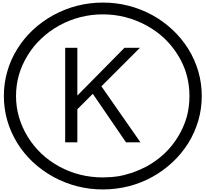

<svg xmlns="http://www.w3.org/2000/svg" viewBox="-20 -1097 1585 1480"><path d="M576.2 -254.9V0H482.4V-728.5H576.2V-360.4L939.5 -728.5H1058.6L761.7 -431.6L1062.5 0H951.2L695.3 -374ZM103.5 -357.4Q103.5 -189.5 194.3 -42Q284.2 103.5 436.5 186.5Q590.8 270.5 772.5 270.5Q834 270.5 890.6 261.7Q935.5 254.9 1002 233.4Q1054.7 214.8 1109.4 186.5Q1263.7 101.6 1351.6 -42Q1394.5 -111.3 1418.9 -193.4Q1440.4 -270.5 1440.4 -357.4Q1440.4 -529.3 1351.6 -671.9Q1261.7 -817.4 1109.4 -900.4Q951.2 -986.3 772.5 -986.3Q594.7 -986.3 436.5 -900.4Q359.4 -857.4 299.8 -800.8Q239.3 -745.1 194.3 -671.9Q103.5 -526.4 103.5 -357.4ZM9.8 -357.4Q9.8 -455.1 36.1 -545.9Q61.5 -636.7 113.3 -719.7Q213.9 -881.8 391.6 -980.5Q570.3 -1077.1 773.4 -1077.1Q975.6 -1077.1 1154.3 -980.5Q1328.1 -883.8 1431.6 -719.7Q1535.2 -550.8 1535.2 -357.4Q1535.2 -258.8 1508.8 -168Q1480.5 -72.3 1431.6 5.9Q1328.1 169.9 1154.3 266.6Q1072.3 312.5 971.7 338.9Q872.1 363.3 773.4 363.3Q570.3 363.3 391.6 266.6Q213.9 168 113.3 5.9Q9.8 -163.1 9.8 -357.4Z"/></svg>

Font: Circled
Style: Regular
Weight: 400
Version: Version 002.000